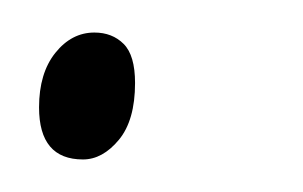

<svg xmlns="http://www.w3.org/2000/svg" viewBox="-20 -92 186 118"><path d="M31 6Q4 6 4 -26Q4 -47 14 -59.5Q24 -72 38 -72Q49 -72 56 -65Q63 -58 63 -41Q63 -18 53 -6Q43 6 31 6Z"/></svg>

Font: Noto Serif ExtraCondensed Thin
Style: Italic
Weight: 100
Width: 2
Italic angle: -12°
Designer: Monotype Design Team
Foundry: Monotype Imaging Inc.
Version: Version 2.013